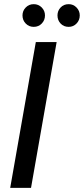

<svg xmlns="http://www.w3.org/2000/svg" viewBox="-20 -902 403 922"><path d="M29 0 152 -700H252L129 0ZM142 -773Q119 -773 103.5 -789Q88 -805 88 -828Q88 -850 103.5 -866Q119 -882 142 -882Q165 -882 180.5 -866Q196 -850 196 -828Q196 -805 180.5 -789Q165 -773 142 -773ZM310 -773Q286 -773 271 -789Q256 -805 256 -828Q256 -850 271 -866Q286 -882 310 -882Q332 -882 347.5 -866Q363 -850 363 -828Q363 -805 347.5 -789Q332 -773 310 -773Z"/></svg>

Font: DM Sans 16pt Medium
Style: Italic
Weight: 500
Italic angle: -10°
Version: Version 4.004;gftools[0.9.30]